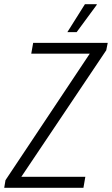

<svg xmlns="http://www.w3.org/2000/svg" viewBox="-39 -889 530 909"><path d="M-19 0 -13 -36 386 -635H109L118 -686H471L464 -651L62 -52H365L356 0ZM280 -737 363 -869H419V-866L324 -737Z"/></svg>

Font: Archivo ExtraCondensed ExtraLight
Style: Italic
Weight: 250
Width: 2
Italic angle: -10°
Designer: Hector Gatti
Foundry: Omnibus-Type
Version: Version 2.001